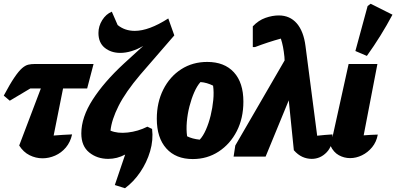

<svg xmlns="http://www.w3.org/2000/svg" viewBox="-32 -832 2105 1020"><path d="M20 -297 -12 -324Q21 -386 44.5 -420.5Q68 -455 85.5 -470Q103 -485 118.5 -488.5Q134 -492 152 -492H465L431 -362H303L253 -112Q277 -114 301.5 -115.5Q326 -117 351 -118Q342 -77 318 -48.5Q294 -20 261 -5.5Q228 9 194 9Q158 9 125 -7.5Q92 -24 70 -59L185 -362H129Z M578 151 633 -11Q590 12 543 12Q484 12 442 -22Q400 -56 400 -123Q400 -209 460.5 -303Q521 -397 626 -494L729 -588Q698 -570 667 -560.5Q636 -551 607 -551Q558 -551 524.5 -578Q491 -605 491 -657Q491 -693 511 -725Q531 -757 562 -770L593 -699Q631 -668 684 -668Q759 -668 862 -734L894 -644L713 -435Q635 -343 598 -269.5Q561 -196 555 -138Q592 -122 646.5 -128Q701 -134 751 -159L776 -147Q783 -88 765.5 -28.5Q748 31 713 82.5Q678 134 632 168Z M992 13Q902 13 851.5 -43.5Q801 -100 801 -201Q801 -288 835.5 -356.5Q870 -425 930.5 -464Q991 -503 1069 -503Q1160 -503 1210.5 -448Q1261 -393 1261 -292Q1261 -204 1226 -135.5Q1191 -67 1130 -27Q1069 13 992 13ZM1029 -90Q1047 -109 1062 -143Q1077 -177 1087 -218Q1097 -259 1101 -300.5Q1105 -342 1100 -377Q1084 -385 1067 -390Q1050 -395 1033 -396Q1015 -376 1000 -342Q985 -308 974.5 -267Q964 -226 960.5 -184.5Q957 -143 962 -108Q990 -94 1029 -90Z M1209 0 1218 -59 1480 -511 1479 -530Q1476 -559 1471.5 -582.5Q1467 -606 1460 -627Q1391 -608 1323 -582H1311V-692Q1341 -724 1378 -737Q1415 -750 1449 -750Q1508 -750 1544.5 -708Q1581 -666 1591 -587L1653 -111Q1673 -113 1693 -115Q1713 -117 1734 -118Q1737 -58 1703.5 -23Q1670 12 1624 12Q1598 12 1574 1Q1550 -10 1529 -34L1502 -299L1379 0Z M1975 -117Q1968 -78 1945 -50Q1922 -22 1891 -7Q1860 8 1828 8Q1796 8 1768 -7.5Q1740 -23 1724 -57L1820 -492H1973L1900 -113Q1937 -116 1975 -117ZM1917 -535 1856 -561 1921 -800 1937 -812 2053 -754Q1993 -641 1917 -535Z"/></svg>

Font: Piazzolla ExtraBold
Style: Italic
Weight: 800
Italic angle: -11.3°
Designer: Juan Pablo del Peral
Foundry: Huerta Tipografica
Version: Version 1.330